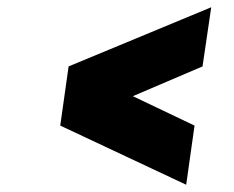

<svg xmlns="http://www.w3.org/2000/svg" viewBox="-20 -559 645 529"><path d="M562 -539 169 -376 146 -213 493 -50 516 -213 346 -294 538 -376Z"/></svg>

Font: Unageo
Style: ExtraBold-Italic
Weight: 800
Designer: Richard Sepsi
Foundry: Richard Sepsi
Version: Version 2.000